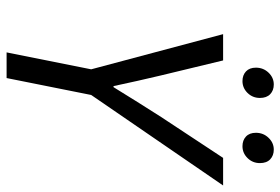

<svg xmlns="http://www.w3.org/2000/svg" viewBox="-154 -696 850 582"><g transform="rotate(90 271.0 -405.0)"><path d="M138.8 0 190.1 -256.4 83.5 -656.3H163.2L208.7 -467.7Q217.5 -431.1 225.2 -396.4Q232.8 -361.7 241 -324.1H244.2Q266.8 -360.9 289.1 -396.5Q311.5 -432.1 334.6 -468.3L458.6 -656.3H542.2L267.9 -256.4L216.6 0ZM225.8 -715Q207.9 -715 196.5 -725.6Q185.1 -736.3 185.1 -755.7Q185.1 -778.2 200.2 -794Q215.4 -809.9 236.2 -809.9Q254.1 -809.9 265.5 -799Q276.9 -788.1 276.9 -767.9Q276.9 -745.9 261.8 -730.4Q246.6 -715 225.8 -715ZM423.2 -715Q405.3 -715 393.9 -725.6Q382.5 -736.3 382.5 -755.7Q382.5 -778.2 397.7 -794Q412.8 -809.9 433.6 -809.9Q451.5 -809.9 463 -799Q474.4 -788.1 474.4 -767.9Q474.4 -745.9 459.2 -730.4Q444.1 -715 423.2 -715Z"/></g></svg>

Font: Source Sans 3 VF
Style: Italic
Weight: 200
Italic angle: -11°
Designer: Paul D. Hunt
Foundry: Adobe Systems Incorporated
Version: Version 3.042;hotconv 1.0.118;makeotfexe 2.5.65603